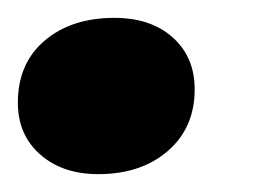

<svg xmlns="http://www.w3.org/2000/svg" viewBox="-38 -187 300 215"><path d="M72 8Q32 8 7 -14Q-18 -36 -18 -72Q-18 -116 12 -141.5Q42 -167 90 -167Q131 -167 155.5 -145Q180 -123 180 -87Q180 -44 150 -18Q120 8 72 8Z"/></svg>

Font: Mona Sans ExtraLight Black
Style: Italic
Weight: 900
Italic angle: -11.6951°
Version: Version 2.000